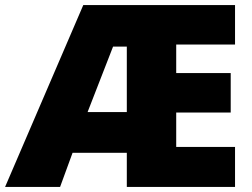

<svg xmlns="http://www.w3.org/2000/svg" viewBox="-25 -734 991 754"><path d="M898 0H473V-134H260L211 0H-5L302 -714H898V-559H667V-447H881V-292H667V-157H898ZM319 -294H473V-551H419Z"/></svg>

Font: Noto Sans Black
Style: Regular
Weight: 900
Designer: Monotype Design Team
Foundry: Monotype Imaging Inc.
Version: Version 2.007